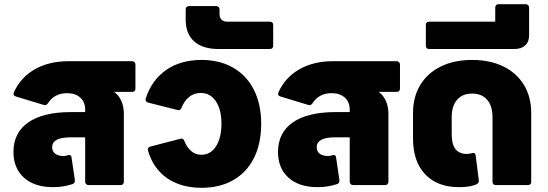

<svg xmlns="http://www.w3.org/2000/svg" viewBox="-20 -880 2605 913"><path d="M608 -589Q615 -589 619.5 -584.5Q624 -580 624 -573V-459Q624 -443 608 -443H523Q545 -427 557 -400Q569 -373 569 -338V-16Q569 -9 565 -4.5Q561 0 554 0H401Q394 0 389.5 -4.5Q385 -9 385 -16V-227H316Q228 -227 228 -180Q228 -160 242.5 -149Q257 -138 283 -138Q292 -138 303 -142L308 -143Q319 -143 320 -132L336 -24V-21Q336 -9 326 -5Q281 10 233 10Q144 10 94 -35Q44 -80 44 -157Q44 -249 114.5 -298Q185 -347 318 -347H385V-358Q385 -395 361.5 -416Q338 -437 299 -437Q239 -437 208 -389Q200 -377 188 -381L56 -421Q40 -426 46 -441Q78 -512 145.5 -550.5Q213 -589 306 -589Z M684 -163Q683 -165 683 -169Q683 -180 695 -183L837 -220Q839 -221 843 -221Q853 -221 857 -209Q870 -177 890.5 -160.5Q911 -144 938 -144Q981 -144 1007 -184Q1033 -224 1033 -292Q1033 -359 1006.5 -398.5Q980 -438 934 -438Q904 -438 880.5 -420Q857 -402 844 -369Q838 -353 824 -357L685 -392Q677 -394 674 -399.5Q671 -405 673 -412Q702 -500 770.5 -547.5Q839 -595 939 -595Q1025 -595 1089 -558Q1153 -521 1187.5 -452.5Q1222 -384 1222 -292Q1222 -198 1188 -129.5Q1154 -61 1090 -24Q1026 13 939 13Q841 13 775 -32.5Q709 -78 684 -163Z M1019 -647Q944 -647 903.5 -683Q863 -719 863 -786V-836Q863 -843 867.5 -847Q872 -851 879 -851H1008Q1015 -851 1019.5 -847Q1024 -843 1024 -836V-813Q1024 -796 1033.5 -786.5Q1043 -777 1060 -777H1263Q1279 -777 1279 -761V-663Q1279 -647 1263 -647Z M1866 -589Q1873 -589 1877.5 -584.5Q1882 -580 1882 -573V-459Q1882 -443 1866 -443H1781Q1803 -427 1815 -400Q1827 -373 1827 -338V-16Q1827 -9 1823 -4.5Q1819 0 1812 0H1659Q1652 0 1647.5 -4.5Q1643 -9 1643 -16V-227H1574Q1486 -227 1486 -180Q1486 -160 1500.5 -149Q1515 -138 1541 -138Q1550 -138 1561 -142L1566 -143Q1577 -143 1578 -132L1594 -24V-21Q1594 -9 1584 -5Q1539 10 1491 10Q1402 10 1352 -35Q1302 -80 1302 -157Q1302 -249 1372.5 -298Q1443 -347 1576 -347H1643V-358Q1643 -395 1619.5 -416Q1596 -437 1557 -437Q1497 -437 1466 -389Q1458 -377 1446 -381L1314 -421Q1298 -426 1304 -441Q1336 -512 1403.5 -550.5Q1471 -589 1564 -589Z M1944 -221V-343Q1944 -419 1978.5 -476Q2013 -533 2076.5 -564Q2140 -595 2225 -595Q2310 -595 2373.5 -564Q2437 -533 2471.5 -476Q2506 -419 2506 -343V-16Q2506 0 2490 0H2338Q2322 0 2322 -16V-323Q2322 -376 2296.5 -405.5Q2271 -435 2225 -435Q2179 -435 2153.5 -405.5Q2128 -376 2128 -323V-239Q2128 -194 2146 -171Q2164 -148 2199 -148Q2213 -148 2226 -152L2230 -153Q2241 -153 2242 -140L2257 -22V-19Q2257 -10 2247 -4Q2217 10 2163 10Q2060 10 2002 -51Q1944 -112 1944 -221Z M2021 -647Q2005 -647 2005 -663V-761Q2005 -777 2021 -777H2335V-844Q2335 -851 2339 -855.5Q2343 -860 2350 -860H2480Q2487 -860 2491.5 -855.5Q2496 -851 2496 -844V-713Q2496 -681 2477.5 -664Q2459 -647 2426 -647Z"/></svg>

Font: LINE Seed Sans TH App ExtraBold
Style: Regular
Weight: 800
Designer: Dalton Maag Ltd | Thai characters by Cadson Demak Co.,Ltd.
Foundry: Dalton Maag Ltd
Version: Version 1.003